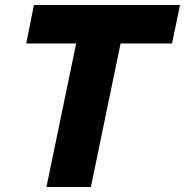

<svg xmlns="http://www.w3.org/2000/svg" viewBox="-20 -749 741 769"><path d="M285 -575H85L116 -729H701L669 -575H463L344 0H166Z"/></svg>

Font: Mona Sans ExtraBold
Style: Italic
Weight: 800
Italic angle: -11.7°
Designer: Deni Anggara
Foundry: GitHub
Version: Version 2.000